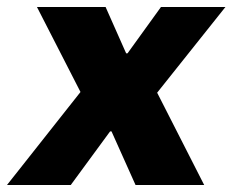

<svg xmlns="http://www.w3.org/2000/svg" viewBox="-58 -531 667 551"><path d="M304 -378H308L404 -511H589L393 -265L528 0H331L262 -154H258L145 0H-38L173 -267L48 -511H245Z"/></svg>

Font: Chivo ExtraBold Italic
Style: Regular
Weight: 800
Italic angle: -8.05°
Designer: Hector Gatti
Foundry: Omnibus-Type
Version: Version 1.007